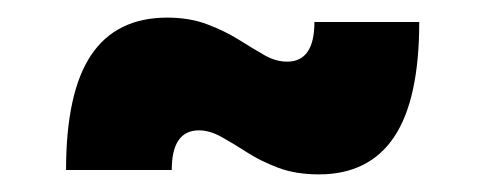

<svg xmlns="http://www.w3.org/2000/svg" viewBox="-20 -434 551 218"><path d="M456 -409Q456 -321 427.5 -278.5Q399 -236 342 -236Q316 -236 296 -243.5Q276 -251 260.5 -261Q245 -271 231.5 -278.5Q218 -286 206 -286Q175 -286 175 -241H55Q55 -329 83.5 -371.5Q112 -414 170 -414Q195 -414 215 -406.5Q235 -399 251 -389Q267 -379 280 -371.5Q293 -364 306 -364Q337 -364 337 -409Z"/></svg>

Font: Alexandria
Style: Bold
Weight: 700
Designer: Mohamed Gaber
Foundry: Kief Type Foundry
Version: Version 5.100